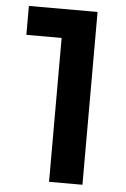

<svg xmlns="http://www.w3.org/2000/svg" viewBox="-53 -769 530 808"><g transform="rotate(5 212.5 -365.0)"><path d="M326.2 0H185.1V-607.9H36.1V-730H326.2Z"/></g></svg>

Font: Sora SemiBold
Style: Regular
Weight: 600
Designer: Jonathan Barnbrook, Julián Moncada
Foundry: Barnbrook Fonts
Version: Version 2.000